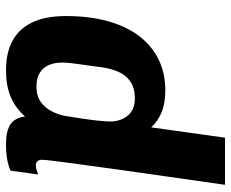

<svg xmlns="http://www.w3.org/2000/svg" viewBox="-85 -675 770 640"><g transform="rotate(90 300.0 -355.0)"><path d="M214 10Q157 10 116.8 -11.2Q76.5 -32.5 55 -76.8Q33.5 -121 33.5 -190Q33.5 -267.5 50.5 -329Q67.5 -390.5 99.8 -433.2Q132 -476 178 -498.5Q224 -521 281 -521Q325 -521 355.2 -508.2Q385.5 -495.5 404.5 -474L439 -720H596Q580 -606 567.2 -517.8Q554.5 -429.5 545.2 -363.2Q536 -297 529.8 -250.5Q523.5 -204 519.5 -174.5Q515.5 -145 514 -129.2Q512.5 -113.5 512.5 -109Q512.5 -101.5 517 -95.5Q521.5 -89.5 532 -89.5Q539 -89.5 547 -92Q555 -94.5 561.5 -97L549 -5.5Q517 10 460 10Q416 10 394 -5.2Q372 -20.5 368.5 -53.5Q339.5 -21 302.5 -5.5Q265.5 10 214 10ZM268 -91.5Q299.5 -91.5 319.2 -105.5Q339 -119.5 350.2 -141Q361.5 -162.5 366 -185Q378 -256.5 381.5 -290Q385 -323.5 385 -336Q385 -372 365.5 -395.8Q346 -419.5 308 -419.5Q274 -419.5 252.8 -405.2Q231.5 -391 220.5 -367Q209.5 -343 205 -314Q197.5 -260 193.8 -232.5Q190 -205 189.2 -194Q188.5 -183 188.5 -178Q188.5 -150.5 197.5 -131.2Q206.5 -112 224 -101.8Q241.5 -91.5 268 -91.5Z"/></g></svg>

Font: Chivo Mono Medium
Style: Italic
Weight: 500
Italic angle: -8.05°
Monospace: yes
Designer: Hector Gatti
Foundry: Omnibus-Type
Version: Version 1.008